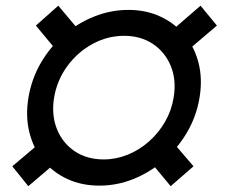

<svg xmlns="http://www.w3.org/2000/svg" viewBox="-20 -637 783 669"><path d="M326.2 9.8Q264.6 9.8 214.4 -13.4Q164.1 -36.6 130.1 -78.4Q96.2 -120.1 82.3 -176Q68.4 -231.9 79.1 -296.9Q89.8 -361.8 122.1 -417.5Q154.3 -473.1 202.1 -514.6Q250 -556.2 307.9 -579.3Q365.7 -602.5 427.7 -602.5Q488.8 -602.5 538.8 -579.3Q588.9 -556.2 623.3 -514.6Q657.7 -473.1 671.9 -417.5Q686 -361.8 675.3 -296.9Q664.6 -231.9 631.8 -176Q599.1 -120.1 551 -78.4Q502.9 -36.6 445.3 -13.4Q387.7 9.8 326.2 9.8ZM341.3 -81.5Q384.3 -81.5 424.8 -97.9Q465.3 -114.3 498.8 -143.8Q532.2 -173.3 554.9 -212.4Q577.6 -251.5 585 -296.9Q595.2 -357.9 575.2 -406.7Q555.2 -455.6 512.7 -483.9Q470.2 -512.2 412.6 -512.2Q354.5 -512.2 302.5 -483.9Q250.5 -455.6 214.6 -406.7Q178.7 -357.9 168.5 -296.9Q158.7 -236.8 178.2 -187.7Q197.8 -138.7 240.2 -110.1Q282.7 -81.5 341.3 -81.5ZM617.7 -447.3 562 -516.1 678.7 -617.2 735.8 -547.9ZM574.7 11.7 491.2 -88.9 569.3 -156.7 654.3 -57.6ZM78.6 11.7 22.9 -57.6 140.1 -156.7 196.8 -88.9ZM188.5 -447.3 105 -547.9 183.1 -617.2 268.1 -516.1Z"/></svg>

Font: Inter 28pt
Style: Bold Italic
Weight: 700
Italic angle: -9.3988°
Designer: Rasmus Andersson
Foundry: rsms
Version: Version 4.001;git-66647c0bb